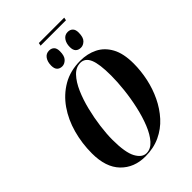

<svg xmlns="http://www.w3.org/2000/svg" viewBox="-286 -1112 1241 1241"><g transform="rotate(-45 334.5 -492.0)"><path d="M547 -995 543 -975H311L315 -995ZM487 -781Q464 -781 451 -794Q438 -807 438 -835Q438 -869 454 -891.5Q470 -914 497 -914Q519 -914 532 -901Q545 -888 545 -861Q545 -817 526.5 -799Q508 -781 487 -781ZM316 -781Q294 -781 281 -794Q268 -807 268 -835Q268 -869 283.5 -891.5Q299 -914 327 -914Q348 -914 361 -901.5Q374 -889 374 -861Q374 -818 355.5 -799.5Q337 -781 316 -781ZM284 11Q181 11 117 -55Q53 -121 53 -248Q53 -339 76.5 -424.5Q100 -510 147 -577.5Q194 -645 263 -685Q332 -725 423 -725Q488 -725 540.5 -699Q593 -673 624 -616.5Q655 -560 655 -468Q655 -401 640.5 -333Q626 -265 596.5 -203.5Q567 -142 523 -93.5Q479 -45 419 -17Q359 11 284 11ZM304 1Q343 1 374 -34Q405 -69 428 -126Q451 -183 466.5 -252Q482 -321 489.5 -390Q497 -459 497 -516Q497 -622 477 -668.5Q457 -715 414 -715Q373 -715 340.5 -680.5Q308 -646 283.5 -590Q259 -534 242.5 -467Q226 -400 217.5 -334.5Q209 -269 209 -217Q209 -100 236.5 -49.5Q264 1 304 1Z"/></g></svg>

Font: Noto Serif Display ExtraCondensed ExtraBold
Style: Italic
Weight: 800
Width: 2
Italic angle: -12°
Designer: Monotype Design Team
Foundry: Monotype Imaging Inc.
Version: Version 2.009